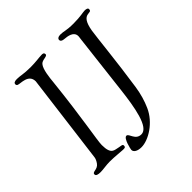

<svg xmlns="http://www.w3.org/2000/svg" viewBox="-203 -863 1088 1088"><g transform="rotate(-45 340.5 -319.5)"><path d="M266 39C266 57 287 69 318 69C375 69 462 16 498 -66C515 -104 528 -148 535 -195C562 -375 578 -547 586 -597C606 -719 661 -658 661 -695C661 -705 647 -707 638 -707C623 -707 597 -699 541 -699C481 -699 474 -708 443 -708C425 -708 417 -700 417 -692C417 -680 427 -675 442 -674C466 -672 510 -667 510 -629C510 -623 508 -615 507 -604L465 -246C450 -116 427 17 369 17C321 17 323 -38 303 -38C281 -38 266 34 266 39ZM20 -11C20 1 33 5 55 5C76 5 104 -1 132 -1C174 -1 219 5 233 5C246 5 254 6 254 -9C254 -20 240 -18 224 -22C199 -29 167 -21 167 -99C167 -136 197 -281 225 -545C228 -577 234 -639 254 -662C269 -680 306 -672 306 -688C306 -702 295 -702 288 -702C268 -702 237 -696 194 -696C138 -696 119 -704 91 -704C70 -704 64 -697 64 -689C64 -684 66 -679 72 -677C87 -670 158 -678 158 -619C158 -615 97 -142 89 -79C88 -70 83 -58 74 -45C54 -16 20 -31 20 -11Z"/></g></svg>

Font: OFL Sorts Mill Goudy
Style: Italic
Weight: 500
Italic angle: -6°
Version: Version 003.000